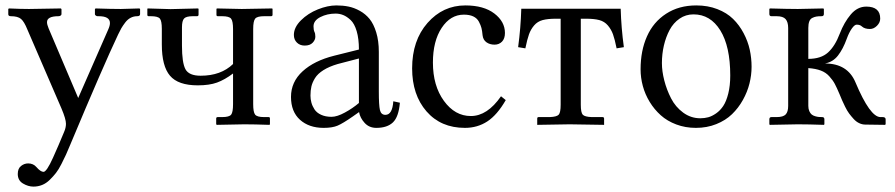

<svg xmlns="http://www.w3.org/2000/svg" viewBox="-20 -462 3319 712"><path d="M208 -409.7Q208 -406.2 204.6 -404.1Q201.2 -401.9 197.3 -401.9Q154.3 -401.9 154.3 -379.9Q154.3 -371.1 160.2 -356.9L270 -98.6L381.3 -352.5Q387.7 -366.7 387.7 -376.5Q387.7 -401.9 346.2 -401.9H341.8Q338.4 -401.9 335.2 -404.3Q332 -406.7 332 -409.2V-427.7L334 -430.7Q393.1 -428.7 428.2 -428.7L497.1 -430.7L499.5 -428.7V-409.7Q499.5 -401.9 488.8 -401.9Q475.6 -401.9 464.4 -396Q453.1 -390.1 444.1 -378.2Q435.1 -366.2 429.9 -357.2Q424.8 -348.1 418 -334Q362.8 -217.3 240.7 74.2Q231 97.7 224.9 111.1Q218.8 124.5 208 145.8Q197.3 167 187.5 179.4Q177.7 191.9 164.6 204.8Q151.4 217.8 136.2 223.9Q121.1 230 104 230Q84.5 230 65.2 218.5Q45.9 207 45.9 183.1Q45.9 163.1 57.9 153.6Q69.8 144 84.5 144Q103.5 144 115.2 157.7Q130.4 175.3 141.6 175.3Q147 175.3 155.8 162.4Q164.6 149.4 176.5 123Q188.5 96.7 196.3 78.1Q204.1 59.6 217.3 28.3Q224.6 11.7 224.6 -2.9Q224.6 -20.5 208 -59.6L81.5 -352.5Q69.8 -381.8 57.9 -391.8Q45.9 -401.9 20.5 -401.9Q10.7 -401.9 10.7 -409.2V-428.7L13.2 -430.7Q56.6 -428.7 87.4 -428.7L206.1 -430.7L208 -427.7Z M844.2 -354Q844.2 -383.8 836.9 -392.8Q829.6 -401.9 803.7 -401.9H788.1Q782.7 -401.9 782.7 -406.7V-428.7L784.2 -430.7L876.5 -428.7L989.3 -430.7L990.7 -428.7V-407.2Q990.7 -401.9 984.9 -401.9H959.5Q934.1 -401.9 926.5 -393.1Q918.9 -384.3 918.9 -354V-75.7Q918.9 -46.4 926 -37.1Q933.1 -27.8 959.5 -27.8H976.1Q981 -27.8 981 -22.9V-1L979 1Q922.9 -1 885.7 -1L783.7 1L781.7 -1.5V-22.5Q781.7 -27.8 787.6 -27.8H803.7Q830.1 -27.8 837.2 -36.9Q844.2 -45.9 844.2 -75.7V-189.5Q813 -166 784.7 -155.8Q756.3 -145.5 713.4 -145.5Q640.6 -145.5 610.4 -181.2Q580.1 -216.8 580.1 -296.9V-355Q580.1 -384.3 572.8 -393.1Q565.4 -401.9 539.6 -401.9H531.7Q526.4 -401.9 526.4 -406.7V-428.7L527.3 -430.7L612.8 -428.2L714.8 -430.7L716.3 -428.7V-407.7Q716.3 -401.9 710.4 -401.9H695.3Q670.4 -401.9 662.6 -393.3Q654.8 -384.8 654.8 -360.4V-293Q654.8 -229.5 667.7 -205.3Q680.7 -181.2 724.1 -181.2Q799.3 -181.2 844.2 -224.6Z M1311 -245.1 1232.4 -224.6Q1200.7 -215.3 1179.4 -201.9Q1158.2 -188.5 1148.2 -172.4Q1138.2 -156.2 1134.8 -141.4Q1131.3 -126.5 1131.3 -107.4Q1131.3 -94.2 1134.8 -81.5Q1138.2 -68.8 1146.2 -56.4Q1154.3 -43.9 1170.7 -36.4Q1187 -28.8 1209.5 -28.8Q1230 -28.8 1259 -44.7Q1288.1 -60.5 1311 -80.1ZM1375.5 12.2Q1349.1 12.2 1332.3 -6.1Q1315.4 -24.4 1311.5 -46.4L1288.6 -30.3Q1251.5 -4.4 1231.9 3.9Q1212.4 12.2 1180.2 12.2Q1126 12.2 1092.5 -17.8Q1059.1 -47.9 1059.1 -102.5Q1059.1 -158.2 1102.1 -197.5Q1145 -236.8 1219.2 -255.4L1311 -278.3Q1311 -318.4 1302.7 -346.4Q1294.4 -374.5 1280.3 -387.7Q1266.1 -400.9 1252.7 -406.2Q1239.3 -411.6 1224.6 -411.6Q1193.4 -411.6 1168 -398.7Q1142.6 -385.7 1142.6 -364.3Q1142.6 -351.6 1146 -343.8Q1149.4 -337.9 1149.4 -325.7Q1149.4 -314 1139.4 -303.5Q1129.4 -293 1109.9 -293Q1092.3 -293 1081.1 -304Q1069.8 -314.9 1069.8 -332.5Q1069.8 -360.4 1095.9 -386.5Q1122.1 -412.6 1158.7 -427.2Q1195.3 -441.9 1227.5 -441.9Q1251.5 -441.9 1272.2 -437.7Q1293 -433.6 1314.2 -421.9Q1335.4 -410.2 1350.6 -391.6Q1365.7 -373 1375.2 -341.8Q1384.8 -310.5 1384.8 -269.5V-122.6Q1384.8 -71.8 1388.9 -54Q1393.1 -36.1 1409.2 -36.1Q1435.1 -36.1 1438.5 -86.4L1462.9 -81.1Q1458.5 -28.8 1437.3 -8.3Q1416 12.2 1375.5 12.2Z M1855.5 -90.8Q1823.7 -35.6 1787.1 -11.7Q1750.5 12.2 1704.1 12.2Q1614.7 12.2 1561.5 -49.1Q1508.3 -110.4 1508.3 -208.5Q1508.3 -312 1565.4 -377Q1622.6 -441.9 1705.6 -441.9Q1773.9 -441.9 1813.2 -411.9Q1852.5 -381.8 1852.5 -339.8Q1852.5 -318.8 1841.6 -307.6Q1830.6 -296.4 1814 -296.4Q1796.4 -296.4 1783.9 -305.2Q1771.5 -314 1769.5 -331.5Q1768.1 -347.7 1765.4 -358.2Q1762.7 -368.7 1755.9 -381.6Q1749 -394.5 1735.1 -401.1Q1721.2 -407.7 1700.2 -407.7Q1650.4 -407.7 1617.9 -358.6Q1585.4 -309.6 1585.4 -230Q1585.4 -144 1626.2 -87.9Q1667 -31.7 1726.1 -31.7Q1787.1 -31.7 1837.9 -105Z M2153.3 -392.6H2133.8V-73.7Q2133.8 -44.4 2141.1 -36.6Q2148.4 -28.8 2174.3 -27.8H2214.4Q2220.2 -27.8 2220.2 -22V1L2092.3 -1L1972.2 1V-22.5Q1972.2 -27.8 1977.5 -27.8H2018.6Q2044.9 -28.8 2052 -36.9Q2059.1 -44.9 2059.1 -73.7V-392.6H2041.5Q2011.2 -392.6 1992.2 -387.5Q1973.1 -382.3 1960.7 -367.7Q1948.2 -353 1941.7 -334.7Q1935.1 -316.4 1928.2 -282.7L1901.4 -287.1Q1911.1 -358.9 1913.1 -429.7H2281.7Q2283.7 -358.9 2293.5 -287.1L2266.6 -282.7Q2259.8 -316.4 2253.2 -334.7Q2246.6 -353 2234.1 -367.7Q2221.7 -382.3 2202.6 -387.5Q2183.6 -392.6 2153.3 -392.6Z M2355.5 -205.1Q2355.5 -273.9 2379.2 -327.1Q2402.8 -380.4 2450.2 -411.1Q2497.6 -441.9 2562 -441.9Q2605 -441.9 2640.1 -428.2Q2675.3 -414.6 2698.5 -391.8Q2721.7 -369.1 2737.5 -339.1Q2753.4 -309.1 2760.3 -277.8Q2767.1 -246.6 2767.1 -214.4Q2767.1 -183.6 2759.3 -152.3Q2751.5 -121.1 2734.9 -91.3Q2718.3 -61.5 2694.6 -38.6Q2670.9 -15.6 2636.2 -1.7Q2601.6 12.2 2560.5 12.2Q2521.5 12.2 2487.8 -0.5Q2454.1 -13.2 2430.2 -34.7Q2406.2 -56.2 2389.2 -84.2Q2372.1 -112.3 2363.8 -143.1Q2355.5 -173.8 2355.5 -205.1ZM2551.8 -408.7Q2522.9 -408.7 2500 -392.8Q2477.1 -377 2463.1 -350.8Q2449.2 -324.7 2441.9 -293.2Q2434.6 -261.7 2434.6 -228Q2434.6 -197.8 2443.4 -163.6Q2452.1 -129.4 2468.5 -97.4Q2484.9 -65.4 2513.4 -44.4Q2542 -23.4 2577.1 -23.4Q2592.3 -23.4 2606.2 -27.1Q2620.1 -30.8 2635.5 -41.5Q2650.9 -52.2 2662.1 -69.1Q2673.3 -85.9 2680.7 -115.2Q2688 -144.5 2688 -182.1Q2688 -290 2651.1 -349.4Q2614.3 -408.7 2551.8 -408.7Z M2977.5 -69.3Q2977.5 -58.1 2981.2 -49.8Q2984.9 -41.5 2990 -37.4Q2995.1 -33.2 3002.9 -31Q3010.7 -28.8 3016.1 -28.3Q3021.5 -27.8 3028.8 -27.8Q3037.1 -27.8 3037.1 -19.5V-1L3035.2 1Q2977.5 -1 2938.5 -1L2835 1L2833 -1V-19.5Q2833 -27.8 2840.8 -27.8H2859.9Q2884.3 -27.8 2893.6 -37.6Q2902.8 -47.4 2902.8 -69.3V-357.9Q2902.8 -380.4 2893.3 -391.1Q2883.8 -401.9 2859.9 -401.9H2840.8Q2833 -401.9 2833 -410.2V-428.7L2835 -430.7Q2902.8 -428.7 2938.5 -428.7L3033.2 -430.7L3035.2 -428.7V-410.2Q3035.2 -401.9 3026.9 -401.9Q3014.6 -401.9 3007.3 -400.6Q3000 -399.4 2992.2 -395.5Q2984.4 -391.6 2981 -382.3Q2977.5 -373 2977.5 -358.4V-243.7Q3024.4 -243.7 3050.5 -267.3Q3076.7 -291 3094.2 -337.4Q3110.4 -379.4 3135 -408.4Q3159.7 -437.5 3192.4 -437.5Q3244.1 -437.5 3244.1 -393.1Q3244.1 -378.4 3232.2 -366.5Q3220.2 -354.5 3206.1 -354.5Q3186.5 -354.5 3176.3 -363.8Q3169.4 -370.6 3156.7 -370.6Q3148.9 -370.6 3138.7 -356Q3128.4 -341.3 3120.1 -318.4Q3106.4 -280.3 3087.6 -256.1Q3068.8 -231.9 3039.1 -226.6Q3123 -226.6 3152.3 -156.7Q3206.5 -27.8 3245.1 -27.8H3252.9Q3264.2 -27.8 3264.2 -19.5V-1L3261.7 1L3189 0Q3177.2 0 3166 -5.4Q3154.8 -10.7 3145.5 -21Q3136.2 -31.2 3128.9 -41Q3121.6 -50.8 3114 -66.2Q3106.4 -81.5 3102.8 -90.1Q3099.1 -98.6 3093.3 -112.8Q3083 -137.2 3075.7 -150.9Q3068.4 -164.6 3055.4 -179Q3042.5 -193.4 3023.7 -200.4Q3004.9 -207.5 2977.5 -209.5Z"/></svg>

Font: Libertinage
Style: b
Weight: 400
Designer: OSP
Foundry: OSP
Version: Version 1.0; 2008; OFL relea